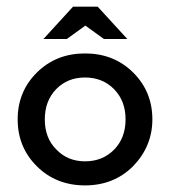

<svg xmlns="http://www.w3.org/2000/svg" viewBox="-20 -550 510 576"><path d="M235.1 -66Q287.6 -66 322.2 -101Q356.7 -136.1 356.7 -191.8Q356.7 -247.4 322.2 -282.5Q287.6 -317.5 235.1 -317.5Q182.5 -317.5 148.5 -282.5Q114.4 -247.4 114.4 -191.8Q114.4 -136.1 148.5 -102.1Q182.5 -66 235.1 -66ZM235.1 6.2Q148.5 6.2 90.7 -51Q33 -108.2 33 -191.8Q33 -275.3 90.7 -332.5Q148.5 -389.7 235.1 -389.7Q321.6 -389.7 379.4 -332.5Q437.1 -275.3 437.1 -191.8Q437.1 -111.3 379.4 -51.5Q321.6 6.2 235.1 6.2ZM199 -529.9H273.2L361.9 -433H291.8L236.1 -473.2L180.4 -433H110.3Z"/></svg>

Font: NATS
Style: Regular
Weight: 400
Designer: Purushoth Kumar Guthula
Foundry: Silicon Andhra, USA.
Version: Version 1.0.4; ttfautohint (v1.2.25-373a) -l 7 -r 28 -G 50 -